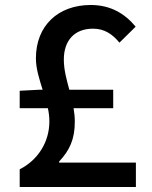

<svg xmlns="http://www.w3.org/2000/svg" viewBox="-20 -750 610 770"><path d="M217 -98V-102C259 -147 280 -191 280 -262C280 -281 278 -299 275 -316H434V-390H258C247 -431 236 -470 236 -511C236 -588 279 -635 353 -635C399 -635 431 -613 459 -579L524 -643C481 -695 424 -730 344 -730C214 -730 124 -648 124 -516C124 -474 138 -432 151 -390H135L59 -386V-316H172C176 -298 178 -281 178 -263C178 -180 132 -108 59 -71V0H525V-98Z"/></svg>

Font: Noto Sans Japanese Medium
Style: Regular
Weight: 500
Designer: Ryoko NISHIZUKA (kana & ideographs); Paul D. Hunt (Latin, Greek & Cyrillic); Wenlong ZHANG (bopomofo); Sandoll Communica
Foundry: Adobe Systems Incorporated
Version: Version 1.000;PS 1;hotconv 1.0.78;makeotf.lib2.5.61930